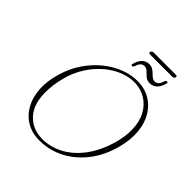

<svg xmlns="http://www.w3.org/2000/svg" viewBox="-246 -1076 1249 1249"><g transform="rotate(45 378.0 -452.0)"><path d="M515.5 -712Q575 -709 621.8 -680.2Q668.5 -651.5 698 -601.2Q727.5 -551 734.5 -483.2Q741.5 -415.5 721 -334Q692.5 -222 630 -142.5Q567.5 -63 483 -22.8Q398.5 17.5 303.5 12.5Q244 9.5 197 -20.5Q150 -50.5 121.5 -102.8Q93 -155 88.5 -225.8Q84 -296.5 109.5 -381.5Q132 -457 174.5 -519Q217 -581 272.8 -625.5Q328.5 -670 391 -692.5Q453.5 -715 515.5 -712ZM317.5 -7Q392.5 -3.5 464 -38.5Q535.5 -73.5 593 -147.8Q650.5 -222 682.5 -336Q701 -403.5 699.5 -461.5Q698.5 -532.5 671.8 -583Q645 -633.5 601 -661.2Q557 -689 504 -692Q448.5 -695 392.8 -673Q337 -651 287.8 -608.5Q238.5 -566 201.8 -507Q165 -448 147.5 -377.5Q138 -341 133.5 -308Q129 -275 128.5 -245.5Q126.5 -131.5 179.8 -71.2Q233 -11 317.5 -7ZM568 -757.5Q541.5 -757.5 525.5 -771.5Q509.5 -785.5 496 -799.2Q482.5 -813 463.5 -813Q432.5 -813 419.5 -767.5Q416 -756 406 -756Q395.5 -756 399.5 -767.5Q409.5 -806.5 429.8 -825.2Q450 -844 477 -844Q497 -844 510.8 -835.5Q524.5 -827 535 -816.2Q545.5 -805.5 556.5 -797Q567.5 -788.5 582 -788.5Q613 -788.5 625.5 -833.5Q628.5 -845.5 639.5 -845.5Q650 -845.5 645.5 -833.5Q635.5 -794.5 615.2 -776Q595 -757.5 568 -757.5ZM425 -904Q429 -917 444 -917H648Q663 -917 659.5 -904Q655.5 -891.5 640.5 -891.5H436.5Q422 -891.5 425 -904Z"/></g></svg>

Font: Fraunces 9pt S000 Thin
Style: Italic
Weight: 100
Italic angle: -16°
Version: Version 1.000; ttfautohint (v1.8.3)